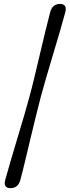

<svg xmlns="http://www.w3.org/2000/svg" viewBox="-20 -797 353 972"><path d="M130 -310.5Q140.5 -348.5 153.8 -404Q167 -459.5 181.5 -520.5Q196 -581.5 209.5 -638Q223 -694.5 234 -735Q245 -777 283.5 -777Q321.5 -777 310.5 -735Q301 -698.5 284.8 -643.2Q268.5 -588 250 -526Q231.5 -464 214.8 -407Q198 -350 187.5 -310.5Q177 -271 163 -214Q149 -157 134.2 -95.2Q119.5 -33.5 106.2 22Q93 77.5 83 113.5Q72 155.5 33.5 155.5Q-4.5 155.5 6.5 113.5Q17.5 73.5 34.2 16.8Q51 -40 69.2 -101Q87.5 -162 103.8 -217.2Q120 -272.5 130 -310.5Z"/></svg>

Font: Fraunces 9pt SuperSoft
Style: Italic
Weight: 400
Italic angle: -16°
Version: Version 1.000;[b76b70a41]